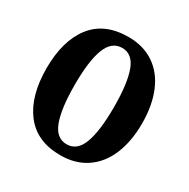

<svg xmlns="http://www.w3.org/2000/svg" viewBox="-165 -874 1015 1033"><g transform="rotate(30 342.0 -357.5)"><path d="M45 -359Q45 -530 120.5 -627.5Q196 -725 344 -725Q437 -725 503.5 -680Q570 -635 604.5 -552Q639 -469 639 -358Q639 -247 604.5 -164Q570 -81 503 -35.5Q436 10 343 10Q196 10 120.5 -88.5Q45 -187 45 -359ZM464 -358Q464 -506 436 -581.5Q408 -657 344 -657Q279 -657 250 -581.5Q221 -506 221 -358Q221 -210 249.5 -134Q278 -58 343 -58Q407 -58 435.5 -134Q464 -210 464 -358Z"/></g></svg>

Font: Noto Serif CondBlack
Style: Regular
Weight: 900
Width: 3
Designer: Monotype Design Team
Foundry: Monotype Imaging Inc.
Version: Version 1.001